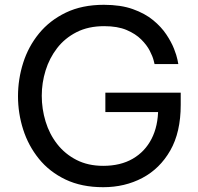

<svg xmlns="http://www.w3.org/2000/svg" viewBox="-20 -770 823 800"><path d="M410 10Q320 10 253 -22Q186 -54 142 -108.5Q98 -163 76.5 -230.5Q55 -298 55 -369Q55 -440 76.5 -508Q98 -576 142.5 -630.5Q187 -685 254.5 -717.5Q322 -750 413 -750Q483 -750 533.5 -732Q584 -714 618 -686Q652 -658 673 -626.5Q694 -595 705 -567Q716 -539 719.5 -521Q723 -503 723 -503H624Q624 -503 620 -519Q616 -535 604 -558.5Q592 -582 568.5 -605.5Q545 -629 507.5 -645Q470 -661 414 -661Q348 -661 299 -636Q250 -611 218 -569.5Q186 -528 170 -476.5Q154 -425 154 -371Q154 -316 170 -263.5Q186 -211 218.5 -169.5Q251 -128 299 -103.5Q347 -79 410 -79Q482 -79 533 -108.5Q584 -138 611.5 -191.5Q639 -245 639 -318V-338L672 -303H419V-384H733V-333Q733 -219 689.5 -143Q646 -67 573 -28.5Q500 10 410 10Z"/></svg>

Font: Be Vietnam Pro Variable Thin
Style: Regular
Weight: 100
Designer: Lam Bao, Tony Le, Vietanh Nguyen
Foundry: Yellow Type Foundry
Version: Version 1.002